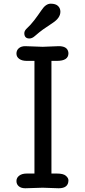

<svg xmlns="http://www.w3.org/2000/svg" viewBox="-20 -1006 455 1026"><path d="M208 -2.9 115.2 0Q93.3 0 80.6 -10.5Q67.9 -21 67.9 -38.6Q67.9 -56.2 82.8 -67.4Q97.7 -78.6 122.6 -78.6H164.1V-680.7H122.6Q97.7 -680.7 82.8 -691.4Q67.9 -702.1 67.9 -719.7Q67.9 -737.3 80.6 -748.3Q93.3 -759.3 115.2 -759.3L208 -755.9L293.5 -759.3Q333.5 -759.3 342.8 -735.4Q345.7 -728.5 345.7 -721.2Q345.7 -680.7 284.2 -680.7H254.9V-78.6H284.2Q318.4 -78.6 332 -66.7Q345.7 -54.7 345.7 -42.5Q345.7 0 293.5 0ZM137.2 -800.3Q109.9 -800.3 109.9 -829.1Q109.9 -842.3 126 -856.7Q142.1 -871.1 163.1 -897.9L181.6 -922.9Q190.9 -935.5 202.1 -952.1Q224.6 -986.3 251 -986.3Q277.3 -986.3 290 -974.1Q302.7 -961.9 302.7 -943.4Q302.7 -910.6 262 -883.8Q221.2 -856.9 210 -848.6L189.5 -833Q180.7 -826.2 166 -813.2Q151.4 -800.3 137.2 -800.3Z"/></svg>

Font: Oldenburg
Style: Regular
Weight: 400
Designer: Nicole Fally
Foundry: Nicole Fally
Version: Version 1.001